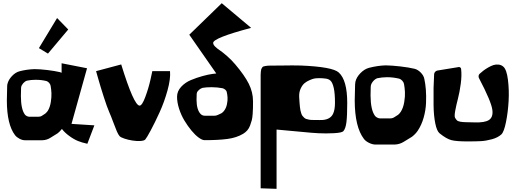

<svg xmlns="http://www.w3.org/2000/svg" viewBox="-20 -878 3229 1202"><path d="M280.3 -542.5 223.6 -576.7 337.4 -765.1 407.2 -693.4ZM524.9 -450.7 427.7 -102.5 570.8 -93.3 526.9 22Q492.7 14.6 468.8 4.9Q442.9 -5.4 413.6 -26.9Q384.3 -48.3 367.7 -70.8Q353.5 -53.2 340.8 -43.5L295.9 -15.6Q273.4 -1 245.1 0H136.2Q120.1 0 102.3 -9.3Q84.5 -18.6 74.2 -31.7Q23.4 -98.1 22.9 -247.6L24.9 -338.9Q24.9 -345.7 26.9 -353.5Q33.2 -378.9 54.9 -401.9Q76.7 -424.8 101.6 -431.6Q145.5 -443.4 195.3 -445.3Q228.5 -445.3 275.4 -439.7Q322.3 -434.1 355.5 -426.3Q358.9 -425.3 365.7 -422.4V-481.9ZM279.8 -185.1Q293 -207 298.1 -239Q303.2 -271 302 -295.7Q300.8 -320.3 296.9 -340.8Q295.4 -350.1 287.8 -358.9Q280.3 -367.7 271 -370.6Q239.7 -378.4 205.6 -378.4H200.7Q174.3 -378.4 148.4 -373Q135.7 -368.7 125.2 -356.7Q114.7 -344.7 112.3 -332Q111.8 -330.1 111.8 -323.7L110.8 -275.4Q111.3 -194.3 135.3 -161.6Q139.6 -155.3 148.2 -151.1Q156.7 -147 164.6 -147H165.5H217.8H219.2Q233.4 -147 242.7 -153.3L263.7 -167Q275.4 -177.7 279.8 -185.1Z M581.5 -432.6 738.8 -474.6Q818.4 -216.8 854 -216.8Q869.6 -216.8 889.6 -270.8Q909.7 -324.7 921.9 -378.9L933.6 -432.6H1044.4Q1048.8 -384.8 1028.6 -311.8Q1008.3 -238.8 979 -174.6Q949.7 -110.4 924.3 -63Q898.9 -15.6 889.6 -4.9Q882.3 3.4 858.6 4.6Q835 5.9 808.6 1.7Q782.2 -2.4 758.8 -10.3Q735.4 -18.1 728.5 -25.9Q720.2 -35.6 711.2 -56.4Q702.1 -77.1 688.7 -113.8Q675.3 -150.4 663.6 -176.8Q649.9 -208 629.4 -272Q608.9 -335.9 595.2 -384.3Z M1381.8 -183.1Q1395.5 -200.2 1400.6 -224.6Q1405.8 -249 1404.5 -267.8Q1403.3 -286.6 1399.4 -302.7Q1397.9 -310.1 1390.1 -316.7Q1382.3 -323.2 1373 -325.7Q1339.4 -332 1307.1 -332H1301.8Q1272 -332 1248.5 -328.1Q1236.3 -324.7 1225.6 -315.2Q1214.8 -305.7 1212.4 -295.9Q1211.4 -293 1211.4 -290V-289.6L1210.4 -252.9Q1210.9 -191.4 1235.4 -165Q1246.1 -153.3 1264.6 -153.3H1266.1H1319.3H1320.8Q1333.5 -153.3 1344.2 -158.7L1366.2 -168.9Q1375.5 -174.8 1381.8 -183.1ZM1165 -660.6 1368.2 -857.9 1552.2 -703.6Q1314.5 -640.6 1314.5 -609.4Q1314.5 -598.6 1326.4 -586.7Q1338.4 -574.7 1355.7 -563.2Q1373 -551.8 1400.9 -527.6Q1428.7 -503.4 1452.6 -475.1Q1510.7 -406.7 1537.4 -353.8Q1564 -300.8 1564 -243.7Q1564 -216.8 1563.7 -202.6Q1563.5 -188.5 1561.8 -164.3Q1560.1 -140.1 1556.2 -125.2Q1552.2 -110.4 1545.7 -92.5Q1539.1 -74.7 1528.1 -62Q1517.1 -49.3 1502.4 -40.5Q1460.9 -15.6 1403.8 -8.1Q1346.7 -0.5 1260.7 -0.5Q1246.1 -0.5 1223.9 -16.6Q1201.7 -32.7 1178.5 -60.8Q1155.3 -88.9 1134.8 -122.8Q1114.3 -156.7 1101.3 -196.8Q1088.4 -236.8 1088.4 -272Q1088.4 -306.6 1113.8 -334.2Q1139.2 -361.8 1175 -376.7Q1210.9 -391.6 1247.1 -401.6Q1283.2 -411.6 1308.6 -415L1334 -418Z M1936.5 -127Q1992.7 -126 2001.5 -127Q2048.3 -131.3 2064.9 -165Q2077.1 -189.9 2077.1 -234.4Q2077.1 -293 2069.6 -326.7Q2062 -360.4 2049.8 -372.3Q2037.6 -384.3 2017.1 -386.2Q1999 -388.7 1977.5 -388.7Q1968.3 -388.7 1956.5 -387.7Q1952.1 -387.2 1944.8 -385.7Q1937.5 -384.3 1918.9 -376.5Q1900.4 -368.7 1886.5 -357.2Q1872.6 -345.7 1862.1 -323Q1851.6 -300.3 1853 -271Q1854 -250.5 1855 -238.3Q1856 -226.1 1857.4 -210.9Q1858.9 -195.8 1860.8 -187.3Q1862.8 -178.7 1866 -168.5Q1869.1 -158.2 1873.5 -152.8Q1877.9 -147.5 1883.8 -141.6Q1889.6 -135.7 1897.2 -133.3Q1904.8 -130.9 1914.6 -128.9Q1924.3 -127 1936.5 -127ZM2100.6 -424.3Q2153.8 -376.5 2153.8 -233.9Q2153.8 -153.8 2148.9 -113.8Q2144 -73.7 2129.9 -57.1Q2121.1 -46.9 2070.8 -44.2Q2020.5 -41.5 1974.6 -43.9L1929.2 -46.9L1711.4 -66.9V304.2L1611.8 300.8V-384.3Q1611.8 -402.3 1611.8 -410.2Q1611.8 -418 1613 -429.4Q1614.3 -440.9 1615.5 -444.6Q1616.7 -448.2 1620.6 -454.3Q1624.5 -460.4 1628.7 -461.7Q1632.8 -462.9 1641.4 -464.8Q1649.9 -466.8 1658.7 -467Q1667.5 -467.3 1681.6 -467.3Q1702.6 -467.3 1745.1 -467.8Q1787.6 -468.3 1809.6 -468.5Q1831.5 -468.8 1863.3 -467.8Q2062 -459.5 2100.6 -424.3Z M2489.7 -179.2Q2504.9 -203.6 2510.7 -239.3Q2516.6 -274.9 2515.1 -301.8Q2513.7 -328.6 2509.3 -352.1Q2507.3 -362.8 2498.8 -372.3Q2490.2 -381.8 2480 -385.3Q2441.9 -394.5 2406.7 -394.5H2400.9Q2371.6 -394.5 2341.8 -388.2Q2328.1 -383.3 2316.4 -369.9Q2304.7 -356.4 2301.8 -342.3Q2300.8 -337.4 2300.8 -333.5V-333L2299.8 -279.8Q2300.3 -189.9 2327.6 -152.8Q2332.5 -146 2342 -141.4Q2351.6 -136.7 2359.9 -136.7H2361.3H2420.4H2421.9Q2437 -136.7 2448.2 -144L2472.2 -159.2Q2482.9 -168 2489.7 -179.2ZM2636.2 -385.3Q2643.1 -354.5 2646 -317.1Q2648.9 -279.8 2647.2 -234.1Q2645.5 -188.5 2632.3 -141.8Q2619.1 -95.2 2595.2 -59.6Q2580.6 -38.1 2558.6 -21.5L2508.3 9.3Q2481.9 25.9 2451.2 26.9H2328.6Q2310.5 26.4 2289.8 16.1Q2269 5.9 2258.3 -8.3Q2201.2 -83 2200.7 -249L2203.1 -350.1Q2203.1 -357.9 2205.1 -366.7Q2211.9 -395 2236.6 -420.2Q2261.2 -445.3 2289.1 -453.1Q2344.2 -467.3 2394.5 -468.8Q2433.1 -468.3 2486.1 -462.2Q2539.1 -456.1 2575.7 -447.3Q2596.2 -441.9 2614 -423.8Q2631.8 -405.8 2636.2 -385.3Z M2718.8 -436.5 2850.6 -458Q2851.1 -458 2852.1 -458.3Q2853 -458.5 2853 -458.5Q2857.9 -458.5 2862.1 -455.1Q2866.2 -451.7 2866.7 -446.8Q2871.6 -406.2 2864.5 -353.3Q2857.4 -300.3 2846.9 -260.3Q2836.4 -220.2 2830.1 -185.8Q2823.7 -151.4 2828.6 -141.1Q2831.5 -135.3 2835 -131.1Q2838.4 -127 2841.6 -123.8Q2844.7 -120.6 2851.1 -118.9Q2857.4 -117.2 2861.8 -116Q2866.2 -114.7 2877.2 -114Q2888.2 -113.3 2895.5 -113Q2902.8 -112.8 2920.2 -112.5Q2937.5 -112.3 2949.7 -111.8Q3015.6 -109.4 3041.7 -127.2Q3067.9 -145 3062.5 -189Q3056.2 -241.2 2979 -388.2Q2976.1 -394 2976.1 -399.4Q2976.1 -410.2 2983.9 -417Q2994.6 -426.8 3006.3 -435.8Q3018.1 -444.8 3035.6 -455.1Q3053.2 -465.3 3068.8 -470.5Q3084.5 -475.6 3101.6 -473.6Q3118.7 -471.7 3131.3 -460.4Q3151.9 -442.4 3159.9 -378.7Q3168 -314.9 3164.1 -245.1Q3160.2 -175.3 3147.7 -113.8Q3135.3 -52.2 3118.7 -36.6Q3097.2 -16.6 3059.8 -6.3Q3022.5 3.9 2991.2 5.6Q2960 7.3 2905.8 7.3Q2836.9 7.3 2805.9 -0.7Q2774.9 -8.8 2732.4 -43Q2714.8 -57.1 2705.1 -105.2Q2695.3 -153.3 2694.3 -218.5Q2693.4 -283.7 2694.3 -327.6Q2695.3 -371.6 2697.8 -413.6Q2698.2 -421.9 2704.3 -428.5Q2710.4 -435.1 2718.8 -436.5Z"/></svg>

Font: Some Time Later
Style: Regular
Weight: 400
Version: Version 003.300